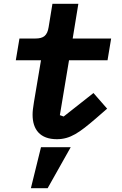

<svg xmlns="http://www.w3.org/2000/svg" viewBox="-20 -718 640 1007"><path d="M278.1 12.1C349.1 12.1 397 -23.1 481.9 -95.9L541.9 -148.1L470.2 -230.1L313.9 -106.9L294 -114L342 -402H544L562.9 -516H361.2L391 -698.2H255L235.1 -576C228 -530.9 208.1 -516 165.1 -516H82L62.9 -402H195L158 -182.2C153.1 -152 150.9 -133.9 150.9 -116.1C150.9 -39.1 190 12.1 278.1 12.1ZM142 269.2H229.8L350.9 54H195Z"/></svg>

Font: Margiela Mono Italic Bold It
Style: Regular
Weight: 700
Designer: Mike Abbink, Paul van der Laan, Pieter van Rosmalen
Foundry: Bold Monday
Version: Version 2.003 2021